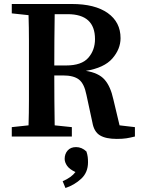

<svg xmlns="http://www.w3.org/2000/svg" viewBox="-20 -684 706 962"><path d="M319 -613H254Q253 -549 252.5 -484.5Q252 -420 252 -356H311Q389 -356 422.5 -394.5Q456 -433 456 -488Q456 -613 319 -613ZM39 -617V-664H340Q456 -664 520 -618.5Q584 -573 584 -493Q584 -438 543 -391Q502 -344 410 -329Q474 -319 504 -285Q534 -251 548 -186L579 -56L656 -47V0Q632 6 613 9Q594 12 565 12Q510 12 480.5 -6Q451 -24 443 -70L413 -209Q402 -265 375.5 -285.5Q349 -306 296 -306H252Q252 -239 252.5 -177.5Q253 -116 254 -56L340 -47V0H39V-47L123 -56Q125 -118 125 -182Q125 -246 125 -310V-353Q125 -416 125 -480Q125 -544 123 -608ZM421 129Q421 180 387 211.5Q353 243 308 258L294 224Q338 205 358 178Q328 164 316 146.5Q304 129 304 112Q304 87 319 70Q334 53 361 53Q390 53 413 75Q418 90 419.5 102.5Q421 115 421 129Z"/></svg>

Font: Source Serif 4 Semibold
Style: Regular
Weight: 600
Designer: Frank Grießhammer
Foundry: Adobe
Version: Version 4.005;hotconv 1.1.0;makeotfexe 2.6.0